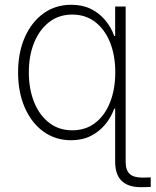

<svg xmlns="http://www.w3.org/2000/svg" viewBox="-20 -568 643 793"><path d="M562 205.1Q509.3 205.1 482.4 179Q455.6 152.8 455.6 99.6V-125.5H499V99.6Q499 134.8 515.4 150.1Q531.7 165.5 568.4 165.5Q574.7 165.5 584.2 165.3Q593.8 165 602.5 164.6V204.1Q594.2 204.6 583.3 204.8Q572.3 205.1 562 205.1ZM273.9 11.2Q208.5 11.2 159.2 -24.7Q109.9 -60.5 82.3 -123.8Q54.7 -187 54.7 -269Q54.7 -351.1 82.5 -414.1Q110.4 -477.1 159.7 -512.7Q209 -548.3 274.4 -548.3Q320.3 -548.3 355.5 -531Q390.6 -513.7 415 -484.1Q439.5 -454.6 451.7 -419.4H455.6V-541H499V0H455.6V-119.1H451.7Q439 -83.5 414.6 -54Q390.1 -24.4 355 -6.6Q319.8 11.2 273.9 11.2ZM278.3 -29.8Q334 -29.8 373.8 -60.8Q413.6 -91.8 434.8 -146Q456.1 -200.2 456.1 -269.5Q456.1 -338.9 434.6 -392.6Q413.1 -446.3 373.3 -477.1Q333.5 -507.8 278.3 -507.8Q223.1 -507.8 183.1 -476.8Q143.1 -445.8 121.1 -392.1Q99.1 -338.4 99.1 -269.5Q99.1 -200.7 120.8 -146.5Q142.6 -92.3 182.9 -61Q223.1 -29.8 278.3 -29.8Z"/></svg>

Font: Inter 17pt ExtraLight
Style: Regular
Weight: 250
Version: Version 4.001;git-66647c0bb